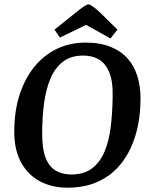

<svg xmlns="http://www.w3.org/2000/svg" viewBox="-20 -857 693 888"><path d="M292 11Q221 11 165.5 -18Q110 -47 78 -105Q46 -163 46 -247Q46 -344 71 -420Q96 -496 140.5 -550Q185 -604 245 -632Q305 -660 375 -660Q444 -660 492.5 -640Q541 -620 571.5 -585Q602 -550 616 -502.5Q630 -455 630 -402Q630 -313 608.5 -237.5Q587 -162 544.5 -106Q502 -50 439 -19.5Q376 11 292 11ZM310 -50Q369 -50 406 -78.5Q443 -107 463.5 -156Q484 -205 492 -269.5Q500 -334 501 -406Q503 -480 485.5 -522Q468 -564 437.5 -582Q407 -600 365 -600Q308 -600 271 -571.5Q234 -543 213 -493Q192 -443 183.5 -377.5Q175 -312 175 -239Q175 -167 191.5 -126Q208 -85 238.5 -67.5Q269 -50 310 -50ZM491 -679 378 -742 257 -683 232 -720 317 -788Q339 -806 353 -816.5Q367 -827 376 -832Q385 -837 389 -837Q394 -837 404 -830.5Q414 -824 425.5 -814.5Q437 -805 447 -795L523 -720Z"/></svg>

Font: Faustina Light SemiBold
Style: Italic
Weight: 600
Italic angle: -8°
Version: Version 1.200